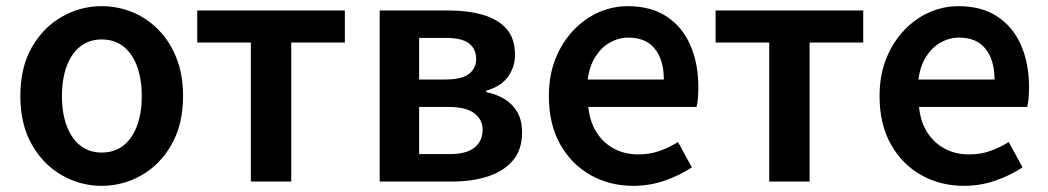

<svg xmlns="http://www.w3.org/2000/svg" viewBox="-20 -589 3401 623"><path d="M310 14Q241 14 180.5 -20.5Q120 -55 83 -120.5Q46 -186 46 -277Q46 -370 83 -435Q120 -500 180.5 -534.5Q241 -569 310 -569Q362 -569 409.5 -549.5Q457 -530 494 -492.5Q531 -455 552.5 -401Q574 -347 574 -277Q574 -186 537 -120.5Q500 -55 439.5 -20.5Q379 14 310 14ZM310 -94Q351 -94 380 -116.5Q409 -139 424.5 -180.5Q440 -222 440 -277Q440 -333 424.5 -374.5Q409 -416 380 -438.5Q351 -461 310 -461Q270 -461 241 -438.5Q212 -416 196.5 -374.5Q181 -333 181 -277Q181 -222 196.5 -180.5Q212 -139 241 -116.5Q270 -94 310 -94Z M794 0V-451H620V-555H1099V-451H925V0Z M1212 0V-555H1436Q1498 -555 1546.5 -541Q1595 -527 1623 -496Q1651 -465 1651 -411Q1651 -371 1628 -339.5Q1605 -308 1558 -295V-290Q1592 -283 1618 -267Q1644 -251 1659 -224.5Q1674 -198 1674 -159Q1674 -103 1644 -68Q1614 -33 1563 -16.5Q1512 0 1448 0ZM1340 -331H1424Q1478 -331 1501.5 -349Q1525 -367 1525 -398Q1525 -430 1502 -448Q1479 -466 1427 -466H1340ZM1340 -89H1439Q1494 -89 1520 -110.5Q1546 -132 1546 -168Q1546 -201 1519 -221.5Q1492 -242 1435 -242H1340Z M2035 14Q1958 14 1896 -21Q1834 -56 1797.5 -121Q1761 -186 1761 -277Q1761 -345 1782.5 -398.5Q1804 -452 1840.5 -490.5Q1877 -529 1922.5 -549Q1968 -569 2017 -569Q2092 -569 2143 -535.5Q2194 -502 2220 -442.5Q2246 -383 2246 -305Q2246 -286 2244.5 -269.5Q2243 -253 2240 -242H1889Q1894 -193 1916 -159Q1938 -125 1972.5 -106.5Q2007 -88 2052 -88Q2087 -88 2118 -98.5Q2149 -109 2180 -128L2225 -46Q2186 -20 2137 -3Q2088 14 2035 14ZM1887 -331H2134Q2134 -394 2105 -430.5Q2076 -467 2019 -467Q1988 -467 1960 -451.5Q1932 -436 1912.5 -406Q1893 -376 1887 -331Z M2476 0V-451H2302V-555H2781V-451H2607V0Z M3108 14Q3031 14 2969 -21Q2907 -56 2870.5 -121Q2834 -186 2834 -277Q2834 -345 2855.5 -398.5Q2877 -452 2913.5 -490.5Q2950 -529 2995.5 -549Q3041 -569 3090 -569Q3165 -569 3216 -535.5Q3267 -502 3293 -442.5Q3319 -383 3319 -305Q3319 -286 3317.5 -269.5Q3316 -253 3313 -242H2962Q2967 -193 2989 -159Q3011 -125 3045.5 -106.5Q3080 -88 3125 -88Q3160 -88 3191 -98.5Q3222 -109 3253 -128L3298 -46Q3259 -20 3210 -3Q3161 14 3108 14ZM2960 -331H3207Q3207 -394 3178 -430.5Q3149 -467 3092 -467Q3061 -467 3033 -451.5Q3005 -436 2985.5 -406Q2966 -376 2960 -331Z"/></svg>

Font: Noto Sans HK SemiBold
Style: Regular
Weight: 600
Version: Version 2.004-H2;hotconv 1.0.118;makeotfexe 2.5.65603